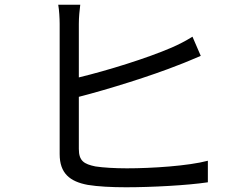

<svg xmlns="http://www.w3.org/2000/svg" viewBox="-20 -789 1040 811"><path d="M313 -380C438 -412 620 -469 733 -514C763 -525 799 -541 828 -553L793 -634C764 -616 735 -601 705 -588C601 -543 433 -491 313 -462V-688C313 -716 316 -746 319 -769H226C230 -746 232 -712 232 -688V-138C232 -57 275 -22 351 -8C393 -1 452 2 512 2C621 2 771 -6 858 -19V-110C775 -88 621 -78 516 -78C466 -78 415 -81 383 -86C335 -96 313 -109 313 -160Z"/></svg>

Font: Noto Sans Japanese Regular
Style: Regular
Weight: 400
Designer: Ryoko NISHIZUKA (kana & ideographs); Paul D. Hunt (Latin, Greek & Cyrillic); Wenlong ZHANG (bopomofo); Sandoll Communica
Foundry: Adobe Systems Incorporated
Version: Version 1.000;PS 1;hotconv 1.0.78;makeotf.lib2.5.61930